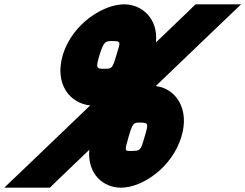

<svg xmlns="http://www.w3.org/2000/svg" viewBox="-148 -802 1135 888"><path d="M445.8 -166C428.2 -102 426.5 -103 462.8 -104C501.1 -105 502.1 -105 520.4 -168C539.9 -232 538.5 -234 501.8 -235C469.2 -236 465.2 -233 445.8 -166ZM374.1 -612C337.4 -613 332.2 -609 312.8 -549C293.9 -487 297.7 -483 335 -484H336C370 -484 372.3 -485 391.2 -550L391.8 -552C410.8 -611 410.8 -611 374.1 -612ZM428.1 -782C508.1 -781.1 584.4 -716.9 573.3 -606L720.4 -747L756.1 -782H967.1L825.8 -647L572.3 -404C664.7 -393.1 731.2 -298.4 690.4 -168C647.6 -28 512.1 65 412.8 66C330.5 66.9 255.6 3.8 264.9 -109.3L118.5 31L82.8 66H-128.2L13.1 -69L269.3 -314.6C178.9 -322.6 101.3 -410 142.8 -549C186.6 -692 330.4 -783 428.1 -782Z"/></svg>

Font: Nordica Plus
Style: NordicaClassicBkObl
Weight: 900
Version: Version 1.01